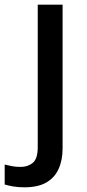

<svg xmlns="http://www.w3.org/2000/svg" viewBox="-78 -559 370 819"><path d="M26 240Q1 240 -20.5 236.5Q-42 233 -58 228V143Q-42 147 -26 150Q-10 153 10 153Q41 153 62 135.5Q83 118 83 69V-539H189V74Q189 124 172 161.5Q155 199 119.5 219.5Q84 240 26 240Z"/></svg>

Font: Noto Sans Armenian Medium
Style: Regular
Weight: 500
Designer: Monotype Design Team
Foundry: Monotype Imaging Inc.
Version: Version 2.007